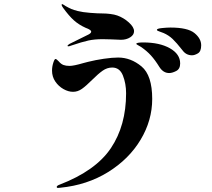

<svg xmlns="http://www.w3.org/2000/svg" viewBox="-20 -860 1040 941"><path d="M311 -635Q311 -639 321 -645Q370 -670 414 -691Q427 -698 427 -705Q427 -709 421.5 -713Q416 -717 410 -719.5Q404 -722 399 -724Q366 -739 342 -760.5Q318 -782 289 -822Q282 -832 282 -836Q282 -840 285 -840Q287 -840 302 -830Q318 -821 329.5 -816Q341 -811 361 -806Q384 -800 422 -797Q460 -794 486 -794Q501 -794 521 -791.5Q541 -789 555 -784Q586 -773 611.5 -750Q637 -727 637 -707Q637 -689 618 -677Q599 -665 573 -665L525 -667L483 -668Q444 -668 413.5 -661.5Q383 -655 327 -636Q320 -633 315 -633Q311 -633 311 -635ZM874 -614Q845 -651 826 -669Q807 -687 782 -698Q772 -702 764.5 -704.5Q757 -707 753 -709Q749 -711 749 -714Q749 -720 774 -722.5Q799 -725 815 -725Q900 -725 933 -698Q966 -671 966 -638Q966 -608 950 -598.5Q934 -589 921 -589Q892 -589 874 -614ZM761 -532Q740 -566 719.5 -588.5Q699 -611 671 -630Q663 -635 655.5 -639Q648 -643 648 -645Q648 -652 682 -652Q762 -652 812.5 -623.5Q863 -595 863 -549Q863 -522 843.5 -512Q824 -502 809 -502Q780 -502 761 -532ZM264 61Q258 61 258 56Q258 53 262 50Q266 47 272 45Q449 -23 523.5 -134Q598 -245 598 -403Q598 -450 582.5 -489.5Q567 -529 530 -529Q505 -529 483 -513.5Q461 -498 432 -469Q402 -439 381.5 -424.5Q361 -410 338 -410Q315 -410 291 -423.5Q267 -437 251 -460.5Q235 -484 235 -514Q235 -533 241 -552Q247 -571 252 -571Q257 -571 268 -559Q279 -546 291 -541.5Q303 -537 321 -537Q341 -537 389 -551L412 -557Q448 -566 489 -572Q530 -578 559 -578Q621 -578 673.5 -534.5Q726 -491 726 -375Q726 -270 669 -175Q612 -80 509.5 -16.5Q407 47 276 60Z"/></svg>

Font: Shippori Mincho B1 ExtraBold
Style: Regular
Weight: 800
Designer: FONTDASU
Foundry: FONTDASU / Google Inc. / but / Adobe
Version: Version 3.110; ttfautohint (v1.8.3)